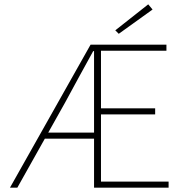

<svg xmlns="http://www.w3.org/2000/svg" viewBox="-20 -866 844 886"><path d="M26 0 398 -660H748V-632H446V-366H696V-338H446V-28H758V0H414V-630H410Q379 -573 346 -513.5Q313 -454 280 -392L60 0ZM174 -226V-254H442V-226ZM528 -710 512 -726 664 -846 684 -822Z"/></svg>

Font: Source Sans Variable
Style: Regular
Weight: 200
Designer: Paul D. Hunt
Foundry: Adobe Systems Incorporated
Version: Version 3.006;hotconv 1.0.111;makeotfexe 2.5.65597